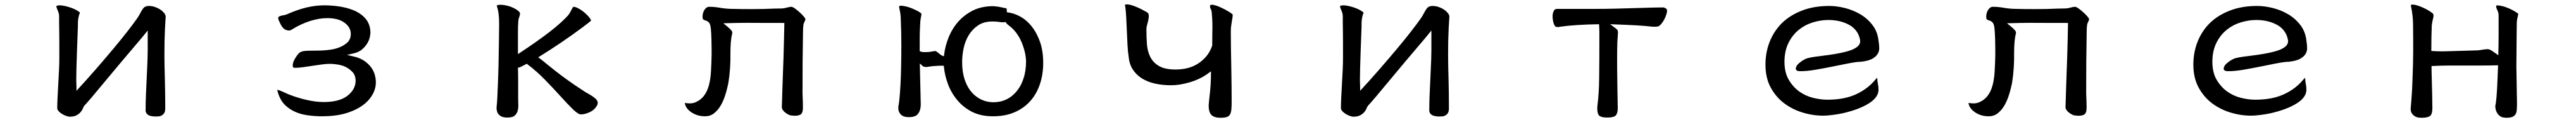

<svg xmlns="http://www.w3.org/2000/svg" viewBox="-20 -495 12040 568"><path d="M754.4 -418Q754.4 -423.8 749.5 -431.6L742.2 -439.9Q728 -454.6 703.1 -462.9Q689.5 -467.3 675.8 -467.3Q668.9 -467.3 663.6 -465.6Q658.2 -463.9 656 -462.2Q653.8 -460.4 651.9 -459Q647 -453.6 642.6 -446.3Q638.2 -439 635.3 -433.1Q628.9 -420.4 619.1 -406.7Q609.4 -393.1 598.1 -378.2Q586.9 -363.3 572.3 -344.7Q521.5 -279.8 427.7 -172.4Q387.2 -126 337.4 -72.3V-90.8Q337.4 -98.1 336.9 -105.5Q336.4 -112.8 336.4 -122.1Q336.4 -161.1 339.8 -257.3Q343.8 -356.9 344 -369.6Q344.2 -382.3 344.2 -389.6Q344.2 -400.9 346.9 -414.3Q349.6 -427.7 353.5 -435.5Q353 -437.5 350.1 -439.5Q331.1 -454.1 296.4 -463.9Q272.5 -470.2 258.3 -470.2Q250 -470.2 245.1 -467.8Q243.2 -467.3 243.2 -466.1Q243.2 -464.8 244.1 -461.9Q246.1 -454.6 251.2 -442.9Q256.3 -431.2 256.3 -418V-388.7Q256.3 -373 256.8 -356.4Q257.3 -328.1 257.3 -297.4V-223.6Q257.3 -184.1 252.4 -104.5Q247.6 -25.4 247.6 8.8Q247.6 16.6 256.8 25.4Q262.2 30.8 270.8 35.9Q279.3 41 287.1 43.9Q299.3 48.3 305.7 48.3Q325.2 48.3 337.4 42Q347.7 36.6 354 29.8Q363.3 20 366.7 11.2Q371.1 0.5 373.5 -2Q401.9 -32.7 465.3 -109.4Q537.6 -195.3 549.8 -210L588.9 -255.9Q638.7 -314 645 -321.8Q651.4 -329.6 670.4 -353V-260.7Q670.4 -228.5 667 -159.9Q663.6 -91.3 662.1 -52.5Q660.6 -13.7 660.6 17.6V19.5Q660.6 31.2 670.4 38.6Q682.1 47.4 708 47.4Q724.1 47.4 730.5 44.9Q740.7 41 747.1 32.2Q751.5 25.9 752.4 11.7Q752.4 -66.4 750.5 -130.4Q748.5 -194.3 748.5 -236.3Q748.5 -278.3 749 -301.3Q750.5 -363.8 754.4 -416.5Q754.4 -417.5 754.4 -418Z M1286.1 -393.6Q1299.3 -362.3 1315.9 -356Q1321.8 -354 1325 -353.5Q1328.1 -353 1330.6 -353Q1337.4 -353 1344.7 -357.9Q1386.7 -383.8 1429.2 -397.2Q1471.7 -410.6 1509.8 -410.6Q1561 -410.6 1589.8 -389.6Q1619.6 -368.2 1619.6 -336.9Q1619.6 -311 1601.6 -295.4Q1577.6 -274.4 1536.1 -265.6Q1523.4 -263.2 1503.7 -261.2Q1483.9 -259.3 1459.2 -259.3Q1434.6 -259.3 1418 -258.8Q1401.4 -258.3 1392.1 -255.4Q1381.8 -252.4 1375.5 -245.6Q1369.1 -238.8 1361.3 -226.3Q1353.5 -213.9 1350.8 -205.1Q1348.1 -196.3 1348.1 -190.2Q1348.1 -184.1 1350.6 -181.6Q1353 -179.2 1358.4 -179.2Q1374.5 -179.2 1395.8 -182.1Q1417 -185.1 1439.5 -188.5Q1461.9 -191.9 1483.6 -194.8Q1505.4 -197.8 1522.5 -197.8Q1537.6 -197.8 1558.1 -194.6Q1578.6 -191.4 1595.2 -183.6Q1614.7 -173.8 1628.4 -158.7Q1642.1 -143.6 1642.1 -119.1Q1642.1 -78.6 1603.5 -48.8Q1565.9 -20 1493.2 -20Q1433.6 -20 1354.5 -46.4Q1329.1 -54.7 1307.6 -65.4Q1282.7 -76.7 1276.4 -76.7Q1276.4 -76.7 1276.4 -76.7Q1276.4 -72.8 1278.3 -66.4Q1289.1 -29.3 1310.5 -7.8Q1351.6 33.2 1420.4 42Q1453.6 46.4 1485.4 46.4Q1546.9 46.4 1593.8 33.2Q1659.7 14.2 1697.3 -23.4Q1710.9 -37.1 1720.2 -53.2Q1736.8 -81.1 1736.8 -112.3Q1736.8 -127.9 1731.9 -146.5Q1724.1 -173.8 1702.6 -195.3Q1675.3 -222.7 1633.3 -231.9L1602.1 -239.3L1633.3 -246.6Q1656.7 -252 1671.4 -264.2Q1693.8 -283.2 1703.6 -306.6Q1706.5 -314 1707.8 -318.8Q1709 -323.7 1709.5 -326.7Q1710 -329.6 1710.2 -332Q1710.4 -334.5 1710.9 -336.9Q1711.4 -341.3 1711.4 -344.7Q1710.4 -378.4 1693.4 -401.9Q1675.8 -425.8 1646.5 -440.9Q1603.5 -462.4 1537.6 -468.3Q1517.1 -470.2 1496.1 -470.2Q1455.1 -470.2 1412.8 -460.2Q1370.6 -450.2 1319.3 -427.7Q1311.5 -424.8 1301.3 -423.3Q1287.1 -420.9 1283.2 -417Q1280.3 -414.6 1280.3 -411.6Q1280.3 -404.8 1286.1 -393.6Z M2400.9 -243.2V-346.2Q2400.9 -375.5 2402.8 -399.4Q2403.8 -406.7 2406 -412.8Q2408.2 -418.9 2408.7 -421.4Q2410.2 -426.8 2410.6 -431.2Q2410.6 -437.5 2402.8 -443.8Q2393.6 -451.7 2379.4 -458.5Q2351.1 -471.7 2320.8 -472.7Q2319.8 -472.7 2318.4 -472.7Q2308.6 -472.7 2303.2 -470.2Q2302.2 -469.7 2301.8 -469.2L2302.7 -465.8Q2308.1 -449.7 2310.5 -430.2Q2313 -410.6 2313 -382.8Q2313 -373 2312 -302.7Q2311 -232.4 2310.1 -190.4Q2308.1 -115.2 2304.7 -42.5Q2303.2 -13.2 2301.3 1Q2300.8 3.9 2300.8 5.9Q2300.8 22.9 2308.6 35.2Q2310.5 37.1 2313.7 40.5Q2316.9 43.9 2323.7 47.4Q2334 52.2 2351.6 52.2Q2375 52.2 2385.3 43.5Q2396 34.2 2399.4 21.7Q2402.8 9.3 2402.8 -2.9Q2402.8 -5.9 2402.3 -16.1Q2401.9 -26.4 2401.9 -39.1V-110.8Q2401.9 -148.4 2400.9 -179.7Q2409.7 -181.6 2413.3 -183.3Q2417 -185.1 2423.6 -188.5Q2430.2 -191.9 2442.4 -198.2L2445.8 -195.3Q2488.3 -163.6 2528.3 -122.6Q2567.9 -82 2596.7 -50.3Q2633.3 -9.8 2658.7 14.6Q2682.6 37.6 2695.3 37.6Q2714.4 37.6 2736.8 26.9Q2758.3 17.1 2771 -4.4Q2773.9 -11.2 2773.9 -15.9Q2773.9 -20.5 2772.5 -23.4Q2768.6 -32.2 2758.3 -40.3Q2748 -48.3 2732.4 -57.1Q2715.8 -65.9 2700.2 -76.7Q2631.8 -121.1 2576.2 -164.6Q2553.2 -182.6 2540 -193.4Q2519 -210.9 2504.4 -221.7L2495.6 -228Q2606.9 -296.4 2702.1 -367.2Q2734.9 -391.6 2742.7 -398.9Q2741.2 -404.8 2735.4 -412.6Q2720.2 -431.6 2697.8 -447.3Q2674.3 -462.9 2661.6 -463.4Q2657.2 -462.4 2653.3 -453.6Q2646 -438 2638.7 -427.7Q2608.4 -392.1 2548.1 -345.9Q2487.8 -299.8 2412.1 -250.5Z M3731 -59.1V-59.6Q3731 -145.5 3731.4 -204.6Q3732.9 -340.8 3733.4 -352.1Q3733.9 -372.1 3734.9 -375Q3735.4 -384.3 3740 -392.8Q3744.6 -401.4 3744.6 -405.3Q3744.6 -411.1 3727.5 -428.2Q3710.9 -444.8 3693.4 -457Q3686.5 -461.4 3683.3 -462.4Q3680.2 -463.4 3679 -463.4Q3677.7 -463.4 3675.3 -463.1Q3672.9 -462.9 3669.9 -462.4Q3664.6 -461.4 3657.2 -459.5Q3642.6 -455.6 3633.8 -455.6Q3620.1 -455.6 3602.1 -455.1Q3546.9 -452.6 3493.2 -452.6Q3439.5 -452.6 3406.2 -453.6Q3376.5 -453.6 3347.2 -458.5Q3319.8 -463.4 3294.9 -463.4Q3285.6 -463.4 3278.8 -456.5Q3268.6 -446.3 3265.1 -430.2Q3263.7 -423.8 3263.7 -417Q3263.7 -410.2 3265.6 -405.8Q3271.5 -400.9 3275.4 -400.4Q3290.5 -396.5 3296.4 -386.2Q3300.8 -378.4 3302.7 -359.9Q3306.2 -323.2 3306.2 -240.2Q3305.2 -199.2 3303.2 -163.6Q3301.3 -127.9 3293.7 -98.9Q3286.1 -69.8 3270.5 -49.3Q3254.4 -28.3 3228 -17.6Q3216.3 -13.7 3206.1 -13.7Q3196.8 -13.7 3189.9 -14.6Q3183.1 -15.6 3181.9 -15.6Q3180.7 -15.6 3180.7 -15.6Q3180.7 -14.6 3181.2 -13.2Q3186 11.2 3213.1 28.8Q3240.2 46.4 3275.4 46.4Q3299.3 46.4 3316.4 33.2Q3334.5 19.5 3346.9 -1Q3359.4 -21.5 3367.7 -45.9Q3376 -70.3 3380.4 -90.8Q3385.3 -108.9 3389.2 -143.1Q3393.1 -177.2 3394 -214.8V-241.7Q3394 -278.3 3396 -298.8Q3397.9 -319.3 3400.9 -333Q3402.8 -337.9 3402.8 -340.8Q3402.8 -343.8 3402.3 -345.2Q3401.9 -349.6 3398.9 -353Q3390.6 -362.8 3376.5 -374L3360.8 -386.7Q3434.1 -388.7 3466.1 -388.7Q3498 -388.7 3536.1 -388.4Q3574.2 -388.2 3638.7 -388.2H3646V-380.9Q3646 -370.1 3644 -293.2Q3642.1 -216.3 3640.1 -170.9Q3638.2 -125.5 3637.2 -88.1Q3636.2 -50.8 3635.3 -24.9Q3634.3 1 3634.3 3.9Q3634.3 13.7 3645 24.4Q3654.3 33.2 3666.5 39.1Q3673.3 42.5 3677.7 42.5H3678.2Q3687.5 43.9 3695.3 43.9Q3710 43.9 3720.2 39.1Q3732.9 33.2 3732.9 6.3Q3732.9 -20.5 3731 -59.1Z M4308.6 -183.1Q4313 -183.1 4321.8 -184.6Q4341.8 -188 4371.6 -189H4372.1H4391.6L4392.1 -182.1Q4396 -143.1 4411.1 -102.8Q4426.3 -62.5 4454.1 -29.3Q4481.4 3.9 4522.9 25.4Q4564.5 46.4 4621.3 46.4Q4678.2 46.4 4721.7 27.8Q4765.1 9.3 4794.9 -23.7Q4824.7 -56.6 4840.3 -102.3Q4856 -147.9 4856 -202.1Q4856 -258.3 4840.8 -300.8Q4816.4 -368.7 4769 -404.8Q4759.8 -411.6 4749.5 -417.5Q4720.2 -433.6 4692.4 -437L4686 -438V-444.3Q4686 -451.7 4684.6 -454.6Q4684.6 -455.6 4684.6 -455.6Q4683.6 -456.5 4682.6 -457Q4682.1 -457 4680.7 -457Q4675.3 -457 4661.6 -460.9L4658.7 -461.4H4658.2Q4650.4 -463.4 4646 -463.9Q4638.7 -464.4 4632.6 -465.3Q4626.5 -466.3 4622.1 -466.3Q4568.4 -466.3 4527.8 -446.3Q4486.8 -425.8 4458.5 -393.6Q4430.2 -361.3 4414.1 -321.3Q4397.9 -281.2 4393.1 -242.2L4392.1 -232.9L4382.8 -236.3Q4377 -238.8 4364.7 -249.5Q4358.4 -254.9 4354 -256.8Q4352.5 -257.3 4350.6 -257.3Q4345.7 -257.3 4337.4 -255.4Q4323.2 -252.4 4308.6 -252.4H4296.9Q4291 -252.4 4283.7 -254.9L4278.8 -256.3V-317.4Q4278.8 -336.9 4279.8 -359.4Q4280.8 -387.2 4281.7 -396.5Q4283.7 -412.1 4286.6 -426.3V-431.6Q4285.2 -433.6 4278.3 -438.2Q4271.5 -442.9 4258.8 -448.7Q4229 -463.4 4202.6 -467.3Q4197.3 -468.3 4192.6 -468.3Q4188 -468.3 4185.5 -467.3Q4183.1 -466.8 4182.6 -466.3Q4182.1 -465.8 4182.1 -465.3Q4182.1 -463.9 4185.5 -447.3Q4189.5 -429.2 4189.9 -416.5Q4192.9 -342.8 4192.9 -288.6Q4192.9 -174.8 4189 -103Q4185.1 -31.2 4180.2 -5.4Q4178.7 0.5 4178.7 5.4Q4178.7 10.3 4179.2 14.2Q4180.2 22.9 4185.1 31.2Q4189.9 39.6 4200 44.9Q4210 50.3 4228.5 50.3Q4260.7 50.3 4272.2 33.4Q4283.7 16.6 4283.7 -8.8Q4283.7 -9.8 4279.3 -199.7L4292 -188Q4297.9 -183.1 4308.6 -183.1ZM4286.6 -431.6ZM4624 -19Q4581.1 -19 4546.9 -43Q4506.8 -70.8 4488.8 -125Q4477.1 -160.2 4477.1 -206.1Q4477.1 -237.3 4484.1 -270.5Q4491.2 -303.7 4507.8 -331.1Q4524.9 -358.9 4551.8 -377Q4578.6 -395 4618.2 -395Q4635.3 -395 4648.4 -393.1Q4662.1 -391.1 4668 -391.1Q4673.8 -391.1 4674.8 -391.6L4679.7 -393.1L4682.6 -388.7Q4686 -383.8 4689.9 -380.9Q4705.6 -368.7 4708 -366.2Q4720.2 -355.5 4732.4 -338.9Q4751 -313.5 4762.7 -278.3Q4774.4 -244.6 4775.9 -211.4V-210.9Q4775.9 -165 4763.7 -128.9Q4749.5 -86.4 4722.2 -59.6Q4693.4 -30.3 4653.8 -22Q4639.6 -19 4624 -19Z M5647 -372.6Q5647 -364.7 5646.5 -342.5Q5646 -320.3 5646 -284.2V-282.7Q5635.3 -252 5617.2 -231.4Q5580.6 -189.5 5527.8 -177.2Q5502 -171.4 5474.6 -171.4Q5425.8 -171.4 5398.4 -187Q5370.6 -202.6 5356.9 -229.2Q5343.3 -255.9 5340.8 -289.3Q5338.4 -322.8 5338.4 -358.4Q5338.4 -369.1 5341.8 -379.9Q5347.2 -398.4 5348.1 -406.2Q5349.6 -415.5 5349.6 -421.4Q5349.6 -427.2 5346.7 -433.6Q5341.8 -438.5 5313 -453.1Q5298.8 -460 5282.7 -466.3Q5260.3 -474.6 5247.1 -474.6Q5241.7 -474.6 5238.8 -473.1Q5238.3 -472.2 5238.3 -470.2Q5238.3 -468.3 5239.7 -463.4Q5242.7 -441.9 5244.1 -412.1L5250 -286.1Q5251.5 -254.9 5255.4 -231.4V-231Q5258.3 -197.8 5273.9 -172.9Q5289.6 -147.9 5315.7 -131.1Q5341.8 -114.3 5377 -106.2Q5412.1 -98.1 5453.6 -98.1Q5495.1 -98.1 5543.2 -112.5Q5591.3 -127 5628.4 -154.3L5640.1 -163.1V-148.4Q5640.1 -101.6 5633.3 -44.4Q5631.3 -28.8 5629.4 -4.4Q5629.4 27.3 5642.1 40Q5655.3 53.2 5684.6 53.2Q5704.6 53.2 5715.3 49.3Q5724.6 45.9 5729.2 37.8Q5733.9 29.8 5735.4 15.1Q5736.8 0.5 5736.8 -17.6Q5736.8 -92.8 5735.4 -164.6Q5732.9 -284.2 5732.9 -346.7Q5732.9 -362.8 5734.4 -373.8Q5735.8 -384.8 5738.3 -399.2Q5740.7 -413.6 5741.2 -416.5Q5741.7 -421.4 5741.7 -427.7Q5739.7 -429.7 5733.2 -434.3Q5726.6 -439 5718 -443.8Q5709.5 -448.7 5705.8 -450.7Q5702.1 -452.6 5698.5 -454.3Q5694.8 -456.1 5690.9 -458Q5687 -460 5683.1 -461.7Q5679.2 -463.4 5675.5 -464.8Q5671.9 -466.3 5668 -467.8Q5653.8 -472.7 5645 -472.7Q5638.7 -472.7 5637.2 -471.2Q5635.7 -469.7 5635.7 -467.3Q5635.7 -458.5 5639.2 -453.1Q5643.1 -446.8 5644 -434.1Q5647 -402.8 5647 -372.6Z M6754.4 -418Q6754.4 -423.8 6749.5 -431.6L6742.2 -439.9Q6728 -454.6 6703.1 -462.9Q6689.5 -467.3 6675.8 -467.3Q6668.9 -467.3 6663.6 -465.6Q6658.2 -463.9 6656 -462.2Q6653.8 -460.4 6651.9 -459Q6647 -453.6 6642.6 -446.3Q6638.2 -439 6635.3 -433.1Q6628.9 -420.4 6619.1 -406.7Q6609.4 -393.1 6598.1 -378.2Q6586.9 -363.3 6572.3 -344.7Q6521.5 -279.8 6427.7 -172.4Q6387.2 -126 6337.4 -72.3V-90.8Q6337.4 -98.1 6336.9 -105.5Q6336.4 -112.8 6336.4 -122.1Q6336.4 -161.1 6339.8 -257.3Q6343.8 -356.9 6344 -369.6Q6344.2 -382.3 6344.2 -389.6Q6344.2 -400.9 6346.9 -414.3Q6349.6 -427.7 6353.5 -435.5Q6353 -437.5 6350.1 -439.5Q6331.1 -454.1 6296.4 -463.9Q6272.5 -470.2 6258.3 -470.2Q6250 -470.2 6245.1 -467.8Q6243.2 -467.3 6243.2 -466.1Q6243.2 -464.8 6244.1 -461.9Q6246.1 -454.6 6251.2 -442.9Q6256.3 -431.2 6256.3 -418V-388.7Q6256.3 -373 6256.8 -356.4Q6257.3 -328.1 6257.3 -297.4V-223.6Q6257.3 -184.1 6252.4 -104.5Q6247.6 -25.4 6247.6 8.8Q6247.6 16.6 6256.8 25.4Q6262.2 30.8 6270.8 35.9Q6279.3 41 6287.1 43.9Q6299.3 48.3 6305.7 48.3Q6325.2 48.3 6337.4 42Q6347.7 36.6 6354 29.8Q6363.3 20 6366.7 11.2Q6371.1 0.5 6373.5 -2Q6401.9 -32.7 6465.3 -109.4Q6537.6 -195.3 6549.8 -210L6588.9 -255.9Q6638.7 -314 6645 -321.8Q6651.4 -329.6 6670.4 -353V-260.7Q6670.4 -228.5 6667 -159.9Q6663.6 -91.3 6662.1 -52.5Q6660.6 -13.7 6660.6 17.6V19.5Q6660.6 31.2 6670.4 38.6Q6682.1 47.4 6708 47.4Q6724.1 47.4 6730.5 44.9Q6740.7 41 6747.1 32.2Q6751.5 25.9 6752.4 11.7Q6752.4 -66.4 6750.5 -130.4Q6748.5 -194.3 6748.5 -236.3Q6748.5 -278.3 6749 -301.3Q6750.5 -363.8 6754.4 -416.5Q6754.4 -417.5 6754.4 -418Z M7236.8 -418.5Q7236.8 -407.7 7239.5 -395.3Q7242.2 -382.8 7247.6 -374.5Q7250.5 -370.1 7254.9 -369.6Q7259.3 -369.1 7263.2 -369.1Q7267.1 -369.1 7272 -370.6Q7341.8 -380.4 7454.1 -382.3Q7455.6 -362.8 7455.6 -342.8V-300.8Q7455.6 -206.1 7454.6 -131.6Q7453.6 -57.1 7446.8 -5.9Q7445.8 2 7445.8 8.8Q7445.8 28.8 7451.7 39.6Q7455.6 46.4 7468.3 49.8Q7477.5 52.2 7492.2 52.2Q7522.9 52.2 7532.2 42.5Q7541.5 32.2 7541.5 8.8Q7541.5 5.4 7540 -75.4Q7538.6 -156.2 7538.6 -177.7V-235.8Q7538.6 -264.6 7539.6 -297.9Q7540.5 -312.5 7540.8 -317.9Q7541 -323.2 7541.5 -325.7Q7541.5 -331.1 7542 -336.2Q7542.5 -341.3 7542.5 -343.8Q7542.5 -346.2 7542 -349.1Q7541 -354 7539.6 -356Q7535.2 -360.8 7524.9 -368.2L7505.9 -382.3Q7587.4 -379.4 7628.9 -377Q7670.4 -374.5 7705.6 -370.6H7716.3Q7721.2 -370.6 7727.1 -371.6H7727.5Q7735.8 -371.6 7748.5 -388.2Q7762.2 -406.2 7769.5 -430.7Q7772 -439.9 7772 -445.3Q7772 -452.1 7766.6 -455.6Q7758.3 -460 7755.9 -460.4Q7715.8 -460.4 7645 -458Q7517.6 -453.6 7440.4 -453.6H7258.8Q7248 -453.6 7243.7 -446.3Q7236.8 -435.5 7236.8 -418.5Z M8530.3 -467.3Q8458.5 -467.3 8402.8 -445.8Q8345.2 -423.8 8306.6 -385.3Q8270.5 -348.6 8251.2 -299.6Q8231.9 -250.5 8231.9 -194.3Q8231.9 -133.8 8255.4 -89.4Q8279.3 -44.9 8317.4 -15.6Q8356 13.7 8404.5 28.6Q8453.1 43.5 8502 43.5Q8520 43.5 8546.9 40Q8573.7 36.6 8595.7 31.7Q8668.5 14.6 8711.9 -11.7Q8734.4 -24.9 8747.3 -41.5Q8760.3 -58.1 8760.3 -77.1Q8760.3 -92.8 8757.3 -105.7Q8754.4 -118.7 8754.4 -132.8Q8751 -130.4 8743.7 -122.1Q8708.5 -80.1 8653.8 -55.4Q8599.1 -30.8 8521.5 -30.8Q8490.2 -30.8 8455.1 -39.3Q8419.9 -47.9 8390.1 -68.8Q8360.8 -89.8 8340.8 -123.5Q8320.8 -157.2 8320.8 -207.5Q8320.8 -257.8 8339.6 -295.4Q8358.4 -333 8388.2 -356.4Q8417.5 -379.9 8453.9 -390.9Q8490.2 -401.9 8525.4 -401.9Q8579.6 -401.9 8620.1 -380.9Q8641.6 -370.1 8655.8 -351.6Q8670.4 -332.5 8674.3 -307.6Q8674.8 -305.2 8674.8 -302.7Q8674.8 -300.3 8673.8 -296.9Q8671.9 -286.1 8661.1 -277.3Q8647.9 -267.1 8627 -259.8Q8590.8 -248 8528.8 -239.3Q8503.9 -235.8 8487.8 -233.9Q8439.9 -228.5 8422.9 -222.2Q8419.4 -220.7 8416.5 -219.2Q8401.9 -212.4 8384.3 -196.8Q8373.5 -185.5 8373.5 -172.9L8377.4 -167.5Q8380.9 -163.6 8397 -163.6Q8426.3 -163.6 8466.3 -170.4Q8506.3 -177.2 8547.4 -185.5Q8588.4 -193.8 8615.2 -199Q8642.1 -204.1 8655.5 -205.8Q8668.9 -207.5 8678.2 -207.5Q8712.9 -211.4 8731 -221.2Q8748.5 -231 8756.1 -243.7Q8763.7 -256.3 8763.7 -270Q8763.7 -285.2 8760.3 -305.7Q8755.9 -347.7 8732.4 -377.9Q8709 -408.7 8675.3 -428.5Q8641.6 -448.2 8603 -457.8Q8564.5 -467.3 8530.3 -467.3Z M9731 -59.1V-59.6Q9731 -145.5 9731.4 -204.6Q9732.9 -340.8 9733.4 -352.1Q9733.9 -372.1 9734.9 -375Q9735.4 -384.3 9740 -392.8Q9744.6 -401.4 9744.6 -405.3Q9744.6 -411.1 9727.5 -428.2Q9710.9 -444.8 9693.4 -457Q9686.5 -461.4 9683.3 -462.4Q9680.2 -463.4 9679 -463.4Q9677.7 -463.4 9675.3 -463.1Q9672.9 -462.9 9669.9 -462.4Q9664.6 -461.4 9657.2 -459.5Q9642.6 -455.6 9633.8 -455.6Q9620.1 -455.6 9602.1 -455.1Q9546.9 -452.6 9493.2 -452.6Q9439.5 -452.6 9406.2 -453.6Q9376.5 -453.6 9347.2 -458.5Q9319.8 -463.4 9294.9 -463.4Q9285.6 -463.4 9278.8 -456.5Q9268.6 -446.3 9265.1 -430.2Q9263.7 -423.8 9263.7 -417Q9263.7 -410.2 9265.6 -405.8Q9271.5 -400.9 9275.4 -400.4Q9290.5 -396.5 9296.4 -386.2Q9300.8 -378.4 9302.7 -359.9Q9306.2 -323.2 9306.2 -240.2Q9305.2 -199.2 9303.2 -163.6Q9301.3 -127.9 9293.7 -98.9Q9286.1 -69.8 9270.5 -49.3Q9254.4 -28.3 9228 -17.6Q9216.3 -13.7 9206.1 -13.7Q9196.8 -13.7 9189.9 -14.6Q9183.1 -15.6 9181.9 -15.6Q9180.7 -15.6 9180.7 -15.6Q9180.7 -14.6 9181.2 -13.2Q9186 11.2 9213.1 28.8Q9240.2 46.4 9275.4 46.4Q9299.3 46.4 9316.4 33.2Q9334.5 19.5 9346.9 -1Q9359.4 -21.5 9367.7 -45.9Q9376 -70.3 9380.4 -90.8Q9385.3 -108.9 9389.2 -143.1Q9393.1 -177.2 9394 -214.8V-241.7Q9394 -278.3 9396 -298.8Q9397.9 -319.3 9400.9 -333Q9402.8 -337.9 9402.8 -340.8Q9402.8 -343.8 9402.3 -345.2Q9401.9 -349.6 9398.9 -353Q9390.6 -362.8 9376.5 -374L9360.8 -386.7Q9434.1 -388.7 9466.1 -388.7Q9498 -388.7 9536.1 -388.4Q9574.2 -388.2 9638.7 -388.2H9646V-380.9Q9646 -370.1 9644 -293.2Q9642.1 -216.3 9640.1 -170.9Q9638.2 -125.5 9637.2 -88.1Q9636.2 -50.8 9635.3 -24.9Q9634.3 1 9634.3 3.9Q9634.3 13.7 9645 24.4Q9654.3 33.2 9666.5 39.1Q9673.3 42.5 9677.7 42.5H9678.2Q9687.5 43.9 9695.3 43.9Q9710 43.9 9720.2 39.1Q9732.9 33.2 9732.9 6.3Q9732.9 -20.5 9731 -59.1Z M10530.3 -467.3Q10458.5 -467.3 10402.8 -445.8Q10345.2 -423.8 10306.6 -385.3Q10270.5 -348.6 10251.2 -299.6Q10231.9 -250.5 10231.9 -194.3Q10231.9 -133.8 10255.4 -89.4Q10279.3 -44.9 10317.4 -15.6Q10356 13.7 10404.5 28.6Q10453.1 43.5 10502 43.5Q10520 43.5 10546.9 40Q10573.7 36.6 10595.7 31.7Q10668.5 14.6 10711.9 -11.7Q10734.4 -24.9 10747.3 -41.5Q10760.3 -58.1 10760.3 -77.1Q10760.3 -92.8 10757.3 -105.7Q10754.4 -118.7 10754.4 -132.8Q10751 -130.4 10743.7 -122.1Q10708.5 -80.1 10653.8 -55.4Q10599.1 -30.8 10521.5 -30.8Q10490.2 -30.8 10455.1 -39.3Q10419.9 -47.9 10390.1 -68.8Q10360.8 -89.8 10340.8 -123.5Q10320.8 -157.2 10320.8 -207.5Q10320.8 -257.8 10339.6 -295.4Q10358.4 -333 10388.2 -356.4Q10417.5 -379.9 10453.9 -390.9Q10490.2 -401.9 10525.4 -401.9Q10579.6 -401.9 10620.1 -380.9Q10641.6 -370.1 10655.8 -351.6Q10670.4 -332.5 10674.3 -307.6Q10674.8 -305.2 10674.8 -302.7Q10674.8 -300.3 10673.8 -296.9Q10671.9 -286.1 10661.1 -277.3Q10647.9 -267.1 10627 -259.8Q10590.8 -248 10528.8 -239.3Q10503.9 -235.8 10487.8 -233.9Q10439.9 -228.5 10422.9 -222.2Q10419.4 -220.7 10416.5 -219.2Q10401.9 -212.4 10384.3 -196.8Q10373.5 -185.5 10373.5 -172.9L10377.4 -167.5Q10380.9 -163.6 10397 -163.6Q10426.3 -163.6 10466.3 -170.4Q10506.3 -177.2 10547.4 -185.5Q10588.4 -193.8 10615.2 -199Q10642.1 -204.1 10655.5 -205.8Q10668.9 -207.5 10678.2 -207.5Q10712.9 -211.4 10731 -221.2Q10748.5 -231 10756.1 -243.7Q10763.7 -256.3 10763.7 -270Q10763.7 -285.2 10760.3 -305.7Q10755.9 -347.7 10732.4 -377.9Q10709 -408.7 10675.3 -428.5Q10641.6 -448.2 10603 -457.8Q10564.5 -467.3 10530.3 -467.3Z M11741.7 -185.5 11742.7 -304.2Q11742.7 -333 11743.2 -356.4Q11743.7 -379.9 11743.7 -391.6V-392.1Q11744.6 -406.7 11748 -417Q11750 -424.8 11750.5 -430.7Q11747.6 -434.1 11735.4 -441.4Q11717.3 -452.1 11695.8 -460.4Q11674.3 -468.3 11656.7 -469.7Q11655.3 -469.7 11652.1 -469.7Q11648.9 -469.7 11647.9 -468.8Q11647 -467.8 11647 -466.3Q11647 -464.8 11647.5 -462.4Q11648.4 -455.6 11653.6 -445.6Q11658.7 -435.5 11658.7 -422.9V-328.6Q11658.7 -287.1 11657.2 -237.8Q11632.8 -255.4 11627 -258.8Q11621.1 -262.2 11618.2 -263.7Q11611.8 -266.1 11607.4 -266.1Q11603 -266.1 11599.1 -265.6Q11591.3 -265.1 11577.9 -262.7Q11564.5 -260.3 11552.7 -260.3L11413.6 -256.3Q11404.3 -255.9 11395.5 -255.9Q11369.1 -255.9 11344.2 -257.8V-264.6Q11344.2 -326.2 11346.2 -375.5V-376Q11348.1 -393.1 11351.3 -404.8Q11354.5 -416.5 11354.5 -421.1Q11354.5 -425.8 11353 -429.7Q11352.1 -432.6 11339.4 -440.9Q11318.8 -454.6 11293.5 -464.4Q11270 -473.6 11256.8 -473.6Q11252.4 -473.6 11249.5 -472.2Q11248.5 -471.7 11248.5 -469.7Q11248.5 -467.8 11249.5 -464.4Q11258.3 -422.9 11258.8 -382.3Q11260.7 -234.4 11257.3 -158.7Q11256.3 -135.3 11255.9 -116.2Q11254.9 -82.5 11252 -43L11248.5 1.5Q11247.6 5.9 11247.6 10Q11247.6 14.2 11248 18.1Q11250.5 37.1 11270 47.9Q11280.3 53.2 11297.9 53.2Q11320.8 53.2 11333 47.9Q11336.9 45.9 11339.8 43.5Q11349.1 34.2 11349.1 7.8Q11349.1 -5.4 11348.1 -55.9Q11347.2 -106.4 11346.2 -132.8Q11345.2 -159.2 11345.2 -180.7V-187.5Q11392.6 -189.9 11428.2 -189.9H11576.2Q11614.3 -189.9 11656.2 -190.9Q11654.8 -159.7 11653.8 -131.8Q11649.9 -26.9 11643.1 -2Q11643.1 2.9 11644.5 12Q11646 21 11651.4 30.3Q11656.7 39.6 11667 46.9Q11677.2 53.2 11695.8 53.2Q11714.4 53.2 11724.6 48.3Q11733.9 43.9 11738.3 36.1Q11742.7 28.3 11743.7 15.4Q11744.6 2.4 11744.6 -13.2Q11744.6 -28.8 11743.2 -98.9Q11741.7 -168.9 11741.7 -185.5Z"/></svg>

Font: Bakudai
Style: ExtraLight
Weight: 200
Version: Version 1.48